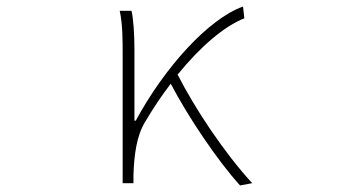

<svg xmlns="http://www.w3.org/2000/svg" viewBox="-20 -560 1040 587"><path d="M714 7 751 0C664 -95 576 -228 523 -332C594 -419 666 -480 727 -504L723 -540C618 -503 483 -354 395 -191H391V-409C391 -453 388 -503 382 -527H346C355 -486 355 -438 355 -396V0H388V-24C390 -85 397 -144 424 -188C449 -230 475 -269 502 -304C555 -203 644 -70 714 7Z"/></svg>

Font: Harano Aji Gothic K1 ExtraLight
Style: Regular
Weight: 250
Foundry: Masamichi Hosoda
Version: HaranoAjiGothicK1-ExtraLight version 20230610;ttx 4.39.4